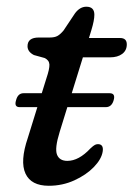

<svg xmlns="http://www.w3.org/2000/svg" viewBox="-20 -558 407 586"><path d="M29 -252Q34.5 -273.5 52 -273.5H107.5L121.5 -318.5Q131.5 -348 130.8 -361.2Q130 -374.5 116 -381L83.5 -390Q64 -400 64 -417Q64 -443.5 98.5 -443.5H132Q146.5 -443.5 155.2 -448.2Q164 -453 174 -465L209 -517.5Q224 -537.5 243.5 -537.5Q268 -537.5 268 -513Q268 -496 259 -466.5L251.5 -442H346.5Q367 -442 367 -422.5Q367 -404 353 -393.5Q339 -383 316 -383H233L199 -273.5H314.5Q333 -273.5 327 -252.5Q321 -231 303 -231H185.5L162 -155Q146.5 -105 154 -86Q161.5 -67 185.5 -67Q220.5 -67 256 -105Q265 -113.5 270 -116Q275 -118.5 281 -118Q296.5 -116.5 293.5 -96Q290 -72.5 266.5 -48.2Q243 -24 206.8 -7.5Q170.5 9 129 9Q75 9 57.8 -28.2Q40.5 -65.5 65 -137.5L94 -231H40Q22.5 -231 29 -252Z"/></svg>

Font: Fraunces 72pt SuperSoft
Style: Italic
Weight: 400
Italic angle: -16°
Version: Version 1.000;[b76b70a41]